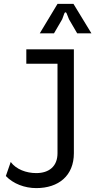

<svg xmlns="http://www.w3.org/2000/svg" viewBox="-20 -953 489 985"><path d="M166 12C281 12 359 -52 359 -167V-700H115V-626H275V-167C275 -99 231 -65 166 -65C115 -65 63 -84 35 -122L10 -50C48 -10 107 12 166 12ZM184 -782H257L299 -854L310 -884C313 -892 319 -892 322 -884L334 -854L376 -782H449L357 -933H275Z"/></svg>

Font: Finlandica
Style: Regular
Weight: 400
Designer: Niklas Ekholm, Juho Hiilivirta, Jaakko Suomalainen
Foundry: Helsinki Type Studio
Version: Version 2.000;Glyphs 3.2 (3202)